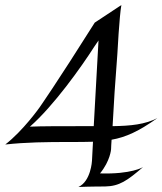

<svg xmlns="http://www.w3.org/2000/svg" viewBox="-20 -745 646 764"><path d="M606 -275C557 -250 501 -244 428 -243C432 -321 439 -431 447 -530C447 -530 455 -683 463 -725L357 -655C202 -409 137 -317 137 -317C137 -317 72 -225 1 -170C83 -179 164 -180 257 -180C292 -180 322 -180 350 -181C347 -122 346 -105 346 -105C346 -105 342 -24 292 -1C340 -3 398 -3 398 -3C455 -4 486 -26 549 -80C549 -80 503 -51 378 -55C419 -105 422 -151 422 -151C422 -159 423 -172 424 -189C481 -199 533 -223 606 -275ZM353 -243H299C223 -243 144 -243 99 -241C193 -323 304 -479 355 -559C355 -559 362 -569 372 -584Z"/></svg>

Font: Quintessential
Style: Regular
Weight: 400
Designer: Astigmatic (AOETI)
Foundry: Astigmatic (AOETI)
Version: Version 1.000